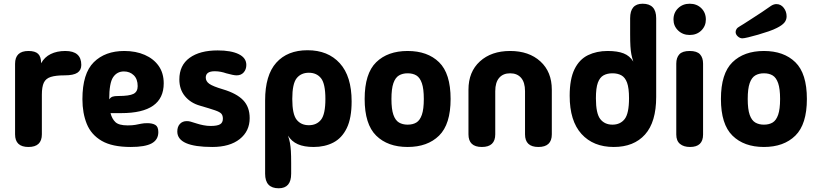

<svg xmlns="http://www.w3.org/2000/svg" viewBox="-20 -782 4392 1032"><path d="M133 8Q61 8 61 -60V-439Q61 -508 133 -508Q169 -508 185 -492.5Q201 -477 201 -442Q219 -475 252.5 -491.5Q286 -508 331 -508Q417 -508 417 -433Q417 -405 396 -391Q375 -377 327 -377Q280 -377 253 -368.5Q226 -360 215.5 -337.5Q205 -315 205 -273V-60Q205 8 133 8Z M683 8Q583 8 526.5 -25Q470 -58 446.5 -116Q423 -174 423 -249Q423 -387 484 -447.5Q545 -508 648 -508Q710 -508 758 -487Q806 -466 833 -427.5Q860 -389 860 -334Q860 -174 632 -174H574Q582 -143 600.5 -125.5Q619 -108 666 -108Q692 -108 708 -111Q724 -114 738.5 -117Q753 -120 772 -120Q799 -120 815 -110.5Q831 -101 831 -72Q831 -31 795.5 -11.5Q760 8 683 8ZM567 -248Q575 -259 585 -262.5Q595 -266 616 -266Q675 -266 697.5 -277.5Q720 -289 720 -319Q720 -357 699 -377.5Q678 -398 646 -398Q609 -398 588 -367Q567 -336 567 -248Z M1121 8Q933 8 933 -75Q933 -101 947 -116Q961 -131 984 -131Q994 -131 1003.5 -128.5Q1013 -126 1041 -117Q1053 -113 1073 -109Q1093 -105 1112 -105Q1148 -105 1163 -114Q1178 -123 1178 -144Q1178 -161 1170 -170.5Q1162 -180 1136 -189Q1110 -198 1055 -214Q1005 -228 974.5 -264.5Q944 -301 944 -355Q944 -431 999 -471Q1054 -511 1150 -511Q1222 -511 1263 -491Q1304 -471 1304 -433Q1304 -409 1290 -393Q1276 -377 1252 -377Q1242 -377 1228.5 -380Q1215 -383 1196 -388Q1182 -393 1166.5 -396Q1151 -399 1134 -399Q1086 -399 1086 -365Q1086 -345 1105 -331.5Q1124 -318 1178 -302Q1252 -280 1287 -243.5Q1322 -207 1322 -147Q1322 -77 1268.5 -34.5Q1215 8 1121 8Z M1478 230Q1405 230 1405 152V-242Q1405 -378 1465 -445Q1525 -512 1633 -512Q1743 -512 1806.5 -442Q1870 -372 1870 -237Q1870 -147 1844 -93.5Q1818 -40 1772 -16Q1726 8 1666 8Q1614 8 1580.5 -7Q1547 -22 1528 -53Q1535 -33 1538.5 -14Q1542 5 1543.5 30Q1545 55 1545 94V152Q1545 230 1478 230ZM1640 -109Q1682 -109 1705.5 -138.5Q1729 -168 1729 -250Q1729 -332 1705.5 -361.5Q1682 -391 1640 -391Q1598 -391 1574.5 -361.5Q1551 -332 1551 -250Q1551 -168 1574.5 -138.5Q1598 -109 1640 -109Z M2171 8Q2064 8 2002 -53Q1940 -114 1940 -250Q1940 -387 2002 -447.5Q2064 -508 2171 -508Q2278 -508 2340 -447.5Q2402 -387 2402 -250Q2402 -114 2340 -53Q2278 8 2171 8ZM2171 -112Q2199 -112 2218 -123.5Q2237 -135 2247.5 -165Q2258 -195 2258 -250Q2258 -305 2247.5 -335Q2237 -365 2218 -376.5Q2199 -388 2171 -388Q2144 -388 2124.5 -376.5Q2105 -365 2094.5 -335Q2084 -305 2084 -250Q2084 -195 2094.5 -165Q2105 -135 2124.5 -123.5Q2144 -112 2171 -112Z M2570 8Q2498 8 2498 -60V-300Q2498 -396 2559.5 -452Q2621 -508 2722 -508Q2823 -508 2884.5 -452Q2946 -396 2946 -300V-60Q2946 8 2874 8Q2802 8 2802 -60V-292Q2802 -339 2781 -363.5Q2760 -388 2722 -388Q2684 -388 2663 -363.5Q2642 -339 2642 -292V-60Q2642 8 2570 8Z M3279 8Q3169 8 3105.5 -62Q3042 -132 3042 -267Q3042 -357 3068 -410Q3094 -463 3140.5 -485.5Q3187 -508 3246 -508Q3299 -508 3332 -495Q3365 -482 3384 -451Q3377 -472 3373.5 -490.5Q3370 -509 3368.5 -534Q3367 -559 3367 -598V-684Q3367 -762 3434 -762Q3507 -762 3507 -684V-261Q3507 -126 3447 -59Q3387 8 3279 8ZM3272 -112Q3314 -112 3337.5 -142Q3361 -172 3361 -254Q3361 -309 3350.5 -337.5Q3340 -366 3320 -377Q3300 -388 3272 -388Q3244 -388 3224 -377Q3204 -366 3193.5 -337.5Q3183 -309 3183 -254Q3183 -172 3206.5 -142Q3230 -112 3272 -112Z M3687 -594Q3650 -594 3625 -618Q3600 -642 3600 -677Q3600 -714 3625 -738Q3650 -762 3687 -762Q3725 -762 3749.5 -738Q3774 -714 3774 -677Q3774 -642 3749.5 -618Q3725 -594 3687 -594ZM3759 -59Q3759 8 3689 8Q3655 8 3635 -8.5Q3615 -25 3615 -59V-440Q3615 -472 3631.5 -490Q3648 -508 3687 -508Q3726 -508 3742.5 -490Q3759 -472 3759 -440Z M4086 8Q3979 8 3917 -53Q3855 -114 3855 -250Q3855 -387 3917 -447.5Q3979 -508 4086 -508Q4193 -508 4255 -447.5Q4317 -387 4317 -250Q4317 -114 4255 -53Q4193 8 4086 8ZM4086 -112Q4114 -112 4133 -123.5Q4152 -135 4162.5 -165Q4173 -195 4173 -250Q4173 -305 4162.5 -335Q4152 -365 4133 -376.5Q4114 -388 4086 -388Q4059 -388 4039.5 -376.5Q4020 -365 4009.5 -335Q3999 -305 3999 -250Q3999 -195 4009.5 -165Q4020 -135 4039.5 -123.5Q4059 -112 4086 -112ZM3970 -576Q3957 -576 3945.5 -586.5Q3934 -597 3934 -610Q3934 -618 3939 -626Q3944 -634 3957 -641Q3961 -643 3979 -654.5Q3997 -666 4022.5 -682.5Q4048 -699 4075.5 -717Q4103 -735 4125 -751Q4133 -756 4140 -758Q4147 -760 4153 -760Q4177 -760 4192.5 -740Q4208 -720 4208 -694Q4208 -675 4196 -660.5Q4184 -646 4156 -632Q4139 -623 4111.5 -613.5Q4084 -604 4054.5 -595.5Q4025 -587 4002 -581.5Q3979 -576 3970 -576Z"/></svg>

Font: Madimi One
Style: Regular
Weight: 400
Designer: Taurai Valerie Mtake, Mirko Velimirovic
Foundry: TaVaTake
Version: Version 1.000; ttfautohint (v1.8.4.7-5d5b)